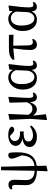

<svg xmlns="http://www.w3.org/2000/svg" viewBox="1371 -2092 943 3725"><g transform="rotate(-90 1842.5 -229.5)"><path d="M490 200 486 11C577 1 644 -35 687 -96C731 -159 752 -249 750 -368C750 -428 747 -478 741 -518C730 -533 713 -541 691 -541C674 -541 659 -535 647 -524C634 -511 627 -494 627 -473C627 -446 648 -381 691 -277C678 -120 613 -46 485 -31L471 -681H402L392 -29C271 -34 211 -89 211 -194C211 -222 212 -260 214 -307C216 -352 217 -386 217 -411C217 -456 209 -488 192 -509C176 -528 151 -537 118 -537C79 -537 49 -520 28 -486L36 -464C45 -466 57 -467 71 -467C108 -467 117 -451 117 -394C117 -374 116 -343 115 -300C114 -253 113 -217 113 -192C113 -59 206 10 391 15L382 215L392 222Z M1050 15C1143 15 1217 -23 1271 -98L1252 -120C1199 -81 1142 -61 1083 -61C1006 -61 960 -94 960 -151C960 -212 1015 -242 1125 -242C1137 -242 1147 -241 1155 -240V-315C1140 -314 1128 -313 1119 -313C1020 -313 969 -350 969 -415C969 -442 979 -463 998 -480C1016 -496 1039 -505 1067 -507L1115 -463C1144 -437 1169 -424 1191 -424C1226 -424 1250 -451 1247 -480C1223 -521 1169 -541 1084 -541C1021 -541 970 -527 931 -500C894 -473 875 -439 875 -397C875 -366 886 -339 909 -316C934 -291 970 -274 1018 -265C908 -249 853 -203 853 -126C853 -83 872 -48 911 -22C948 3 994 15 1050 15Z M1489 189 1461 -63C1490 -15 1536 15 1581 15C1642 15 1689 -30 1723 -119C1728 -30 1759 15 1815 15C1856 15 1888 -4 1910 -43L1901 -65C1885 -58 1870 -54 1857 -54C1839 -54 1826 -60 1819 -71C1811 -83 1807 -105 1806 -137C1805 -180 1810 -283 1821 -446C1824 -482 1826 -510 1827 -530L1817 -539L1713 -516L1721 -176C1704 -137 1685 -110 1663 -94C1643 -79 1619 -72 1591 -72C1543 -72 1505 -98 1478 -151C1479 -191 1482 -265 1487 -373C1490 -437 1493 -489 1495 -530L1486 -539L1381 -516L1399 -110L1376 203L1386 211Z M2186 15C2263 15 2317 -18 2347 -85C2356 -18 2385 15 2433 15C2478 15 2510 -4 2531 -43L2521 -65C2503 -58 2488 -54 2475 -54C2458 -54 2445 -60 2438 -72C2430 -85 2426 -107 2426 -139C2426 -225 2438 -355 2462 -528L2450 -536L2356 -519L2349 -452C2315 -511 2267 -541 2204 -541C2143 -541 2089 -517 2043 -469C1992 -415 1967 -346 1967 -261C1967 -174 1988 -105 2031 -55C2070 -8 2122 15 2186 15ZM2211 -34C2170 -34 2137 -55 2112 -98C2086 -144 2073 -208 2073 -291C2073 -351 2085 -399 2110 -435C2135 -472 2170 -490 2214 -490C2274 -490 2317 -458 2344 -394L2335 -185C2333 -140 2320 -104 2296 -75C2272 -48 2244 -34 2211 -34Z M2844 15C2892 15 2928 -9 2951 -56L2942 -77C2923 -68 2906 -64 2891 -64C2869 -64 2853 -71 2843 -84C2831 -99 2825 -123 2824 -158L2819 -444L3032 -439L3028 -528H2776C2716 -528 2670 -523 2637 -512C2602 -501 2572 -482 2545 -454L2551 -422L2766 -443C2745 -292 2735 -185 2735 -122C2735 -74 2744 -39 2763 -17C2780 4 2807 15 2844 15Z M3322 15C3399 15 3453 -18 3483 -85C3492 -18 3521 15 3569 15C3614 15 3646 -4 3667 -43L3657 -65C3639 -58 3624 -54 3611 -54C3594 -54 3581 -60 3574 -72C3566 -85 3562 -107 3562 -139C3562 -225 3574 -355 3598 -528L3586 -536L3492 -519L3485 -452C3451 -511 3403 -541 3340 -541C3279 -541 3225 -517 3179 -469C3128 -415 3103 -346 3103 -261C3103 -174 3124 -105 3167 -55C3206 -8 3258 15 3322 15ZM3347 -34C3306 -34 3273 -55 3248 -98C3222 -144 3209 -208 3209 -291C3209 -351 3221 -399 3246 -435C3271 -472 3306 -490 3350 -490C3410 -490 3453 -458 3480 -394L3471 -185C3469 -140 3456 -104 3432 -75C3408 -48 3380 -34 3347 -34Z"/></g></svg>

Font: AllPunType SemiBold
Style: Regular
Weight: 600
Version: 1.0